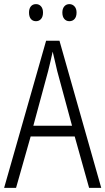

<svg xmlns="http://www.w3.org/2000/svg" viewBox="-20 -913 512 933"><path d="M413 0 343 -250H129L58 0H0L204 -715H269L472 0ZM258 -568Q253 -591 247 -615.5Q241 -640 236 -662Q231 -639 225.5 -615.5Q220 -592 214 -568L142 -302H330ZM121 -852Q121 -871 130 -882Q139 -893 155 -893Q170 -893 179.5 -882Q189 -871 189 -852Q189 -832 179.5 -821Q170 -810 155 -810Q139 -810 130 -821Q121 -832 121 -852ZM283 -852Q283 -871 292.5 -882Q302 -893 317 -893Q332 -893 342 -882Q352 -871 352 -852Q352 -832 342.5 -821Q333 -810 317 -810Q302 -810 292.5 -821Q283 -832 283 -852Z"/></svg>

Font: Noto Sans Khmer Condensed Light
Style: Regular
Weight: 300
Width: 3
Designer: Danh Hong and the Monotype Design Team
Foundry: Monotype Imaging Inc.
Version: Version 2.004; ttfautohint (v1.8.4.7-5d5b)